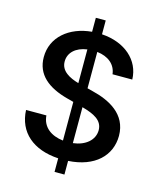

<svg xmlns="http://www.w3.org/2000/svg" viewBox="-131 -911 908 1094"><g transform="rotate(15 323.0 -363.5)"><path d="M296.5 90.9H354.8V10.3C509.6 1.1 597.7 -84.5 598 -202.4C597.7 -331.3 487.6 -385.3 386.7 -409.8L354.8 -418V-632.5C420.8 -625 465.2 -588.8 471.6 -532H588.1C585.2 -644.9 492.5 -727.6 354.8 -736.5V-818.2H296.5V-735.8C164.1 -724.1 67.5 -643.1 67.8 -525.6C67.8 -422.9 141 -363.3 259.2 -332L296.5 -322.1V-94.1C226.6 -101.9 173.3 -139.2 168.3 -208.1H48.3C54 -77.8 147 1.8 296.5 10.7ZM189.3 -532.7C189.3 -583.8 229.4 -622.5 296.5 -631.7V-432.9C243.3 -448.2 188.6 -475.1 189.3 -532.7ZM354.8 -94.5V-306.5C426.8 -286.6 477.6 -261.4 478 -203.5C477.6 -144.9 427.9 -103.3 354.8 -94.5Z"/></g></svg>

Font: Magic Ui Pro Semi Bold
Style: Regular
Weight: 600
Designer: Stefan Endress, Andreas Faust
Version: Version 1.000;FEAKit 1.0